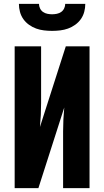

<svg xmlns="http://www.w3.org/2000/svg" viewBox="-20 -975 540 995"><path d="M56 0V-735H193V-441Q193 -410 191.5 -379Q190 -348 187 -317L321 -735H444V0H307V-294Q307 -325 308.5 -356Q310 -387 313 -418L179 0ZM250 -815Q229 -815 208 -817.5Q187 -820 167.5 -827Q148 -834 130.5 -846.5Q113 -859 101 -876Q89 -893 83.5 -913.5Q78 -934 78 -955H182Q182 -943 187.5 -931.5Q193 -920 203 -913Q213 -906 225.5 -903.5Q238 -901 250 -901Q262 -901 274.5 -903.5Q287 -906 297 -913Q307 -920 312.5 -931.5Q318 -943 318 -955H422Q422 -934 416.5 -913.5Q411 -893 399 -876Q387 -859 369.5 -846.5Q352 -834 332.5 -827Q313 -820 292 -817.5Q271 -815 250 -815Z"/></svg>

Font: Iosevka Term Curly Heavy
Style: Regular
Weight: 900
Designer: Belleve Invis
Foundry: Belleve Invis
Version: Version 32.3.0